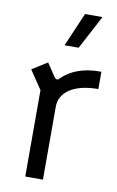

<svg xmlns="http://www.w3.org/2000/svg" viewBox="-86 -797 515 845"><g transform="rotate(10 172.0 -375.0)"><path d="M89 0H168V-327C168 -387 224 -435 339 -435V-512H328C260 -512 202 -490 165 -453C156 -442 149 -442 140 -454L101 -512L33 -469L89 -386ZM159 -599H222L302 -750H224Z"/></g></svg>

Font: Finlandica
Style: Regular
Weight: 400
Designer: Niklas Ekholm, Juho Hiilivirta, Jaakko Suomalainen
Foundry: Helsinki Type Studio
Version: Version 2.000;Glyphs 3.2 (3202)